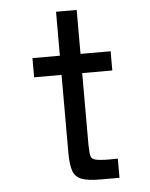

<svg xmlns="http://www.w3.org/2000/svg" viewBox="-51 -737 601 769"><g transform="rotate(-5 250.0 -352.5)"><path d="M319.3 -10.7Q271.5 -10.7 246.1 -20.5Q220.7 -30.3 211.9 -55.7Q203.1 -81.1 203.1 -128.9V-441.4H92.8V-518.6H203.1V-695.3H286.1V-518.6H407.2V-441.4H286.1V-150.4Q286.1 -141.6 287.6 -122.1Q289.1 -102.5 296.9 -96.7Q305.7 -90.8 326.7 -88.9Q347.7 -86.9 368.7 -87.4Q389.6 -87.9 398.4 -87.9V-10.7Z"/></g></svg>

Font: Kosugi
Style: Regular
Weight: 400
Version: Version 4.002